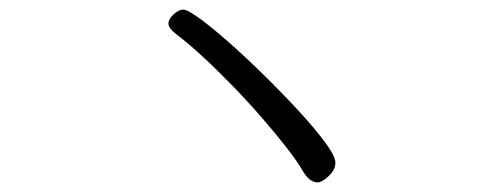

<svg xmlns="http://www.w3.org/2000/svg" viewBox="-20 -553 1040 399"><path d="M640 -174Q623 -174 609 -198Q599 -216 576.5 -245Q554 -274 524.5 -308Q495 -342 462.5 -375.5Q430 -409 399.5 -437Q369 -465 346 -482Q330 -495 330 -504Q330 -513 340.5 -523Q351 -533 361 -533Q370 -533 396.5 -513.5Q423 -494 459 -462Q495 -430 532.5 -393Q570 -356 603 -320Q636 -284 656.5 -256Q677 -228 677 -215Q677 -200 663 -187Q649 -174 640 -174Z"/></svg>

Font: QiushuiShotai
Style: Regular
Weight: 600
Designer: Fontworks Inc.
Foundry: Fontworks Inc.
Version: Version 1.250